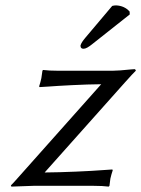

<svg xmlns="http://www.w3.org/2000/svg" viewBox="-20 -693 526 716"><path d="M398.4 -670.9Q405.3 -672.9 413.1 -672.9Q444.3 -671.4 463.4 -649.9L463.9 -639.2L325.7 -529.8Q302.7 -510.7 291.5 -511.2Q280.8 -511.2 280.3 -521Q280.3 -522.9 280.3 -523.9Q283.7 -535.2 297.9 -551.8ZM146.5 -49.8Q200.7 -50.3 263.7 -53Q326.7 -55.7 362.8 -58.6L398.9 -61L400.4 -58.1Q395 -42 391.6 -26.9Q391.1 -23.4 388.2 0L385.3 2.9Q362.8 0 330.1 0H104L22.5 2.9L20.5 -1.5Q28.8 -9.3 48.8 -32.2L357.4 -378.9Q306.2 -378.4 248.8 -375.5Q191.4 -372.6 159.2 -370.1L127.4 -368.2L126 -371.1Q131.3 -387.2 134.3 -401.9Q134.8 -405.3 138.2 -429.2L140.6 -432.1Q163.1 -429.2 196.3 -429.2H400.4Q420.9 -429.2 468.3 -434.1Q480.5 -435.5 482.4 -435.1Q486.8 -433.1 486.3 -429.2Q476.1 -419.4 447.3 -387.2Z"/></svg>

Font: Linux Biolinum Slanted O
Style: Slanted
Weight: 400
Designer: Philipp H. Poll
Foundry: Philipp H. Poll
Version: Version 1.0.4